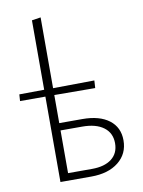

<svg xmlns="http://www.w3.org/2000/svg" viewBox="-82 -771 616 828"><g transform="rotate(-10 226.5 -357.0)"><path d="M414 -130Q414 -71 369.5 -35.5Q325 0 250 0H115V-374H4L6 -403L115 -404V-708L154 -714V-404L335 -406L333 -373L154 -374V-251H255Q330 -251 372 -219Q414 -187 414 -130ZM376 -124Q376 -169 342.5 -194Q309 -219 249 -219H154V-32H259Q314 -32 345 -56Q376 -80 376 -124Z"/></g></svg>

Font: Ysabeau Light
Style: Regular
Weight: 300
Designer: Christian Thalmann (Catharsis Fonts)
Version: Version 0.003